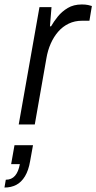

<svg xmlns="http://www.w3.org/2000/svg" viewBox="-60 -558 432 861"><path d="M24 0 117 -526H171L164 -440H169Q181 -461 199 -483.5Q217 -506 243.5 -522Q270 -538 307 -538Q323 -538 335 -535.5Q347 -533 352 -531L341 -465H308Q275 -465 248 -452Q221 -439 201 -416Q181 -393 167.5 -362.5Q154 -332 148 -296L96 0ZM-40 283 -34 248Q-8 248 7.5 230Q23 212 29 178H-10L5 93H88L75 165Q68 206 52 232.5Q36 259 13 271Q-10 283 -40 283Z"/></svg>

Font: Archivo SemiBold Light
Style: Italic
Weight: 300
Italic angle: -10°
Version: Version 2.001